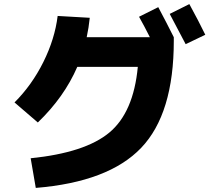

<svg xmlns="http://www.w3.org/2000/svg" viewBox="-20 -857 1040 939"><path d="M984 -687 888 -641Q834 -745 810 -789L906 -837Q952 -753 984 -687ZM654 -530H358Q294 -382 165 -258L51 -356Q136 -441 192 -553.5Q248 -666 262 -779L419 -770Q414 -721 404 -675H713Q687 -727 660 -775L754 -822Q795 -745 830 -675V-658Q830 -301 670.5 -134Q511 33 155 62L130 -83Q396 -110 514.5 -208.5Q633 -307 654 -530Z"/></svg>

Font: Mplus 1p ExtraBold
Style: Regular
Weight: 800
Version: Version 1.061